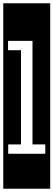

<svg xmlns="http://www.w3.org/2000/svg" viewBox="-32 -937 326 1170"><path d="M244 0V-57H166V-688H17V-631H96V-57H18V0ZM-12 -917H274V213H-12Z"/></svg>

Font: Zilla Slab Regular Highlight
Style: Regular
Weight: 410
Designer: Typotheque Type Foundry
Foundry: Typotheque type foundry
Version: Version 1.0; 2017